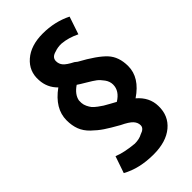

<svg xmlns="http://www.w3.org/2000/svg" viewBox="-268 -786 1035 1035"><g transform="rotate(-45 250.0 -268.0)"><path d="M487 -260Q487 -173 392 -109Q449 -60 450 7Q452 83 397.5 128.5Q343 174 247 174Q139 174 62 131L95 35Q141 54 216 61Q251 61 274 48Q309 37 309 13Q309 -8 293 -25.5Q277 -43 233 -64Q183 -92 154 -111.5Q125 -131 97 -158Q69 -185 57 -216.5Q45 -248 45 -288Q45 -377 139 -445Q96 -487 93 -547Q88 -618 141 -664Q194 -710 285 -710Q376 -710 452 -672L418 -571Q367 -596 318 -600Q290 -601 266 -592Q230 -583 230 -554Q230 -532 244 -516Q258 -500 297 -480Q310 -470 311 -469Q408 -416 447.5 -373.5Q487 -331 487 -260ZM359 -247Q359 -271 343.5 -292.5Q328 -314 313 -325.5Q298 -337 264 -357Q230 -377 219 -385Q175 -355 168 -317V-298Q169 -283 176 -268.5Q183 -254 190.5 -244.5Q198 -235 216 -221.5Q234 -208 242.5 -203Q251 -198 276 -184Q301 -170 307 -167Q359 -199 359 -247Z"/></g></svg>

Font: Repo
Style: Bold
Weight: 700
Designer: Stefan Peev
Foundry: Context Ltd
Version: Version 001.000